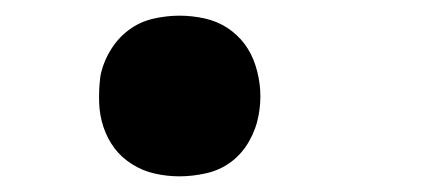

<svg xmlns="http://www.w3.org/2000/svg" viewBox="-20 -217 540 245"><path d="M209 8Q193 8 177.5 4.5Q162 1 148.5 -7.5Q135 -16 126 -28Q117 -40 112 -55Q107 -70 106.5 -86.5Q106 -103 108 -119Q111 -136 120.5 -152Q130 -168 144 -178.5Q158 -189 175 -193Q192 -197 209 -197Q225 -197 241 -193.5Q257 -190 270 -181.5Q283 -173 292 -161Q301 -149 306 -133.5Q311 -118 312 -102Q313 -86 310 -70Q307 -53 298 -37Q289 -21 275 -10.5Q261 0 243.5 4Q226 8 209 8Z"/></svg>

Font: Iosevka Aile Extrabold
Style: Italic
Weight: 800
Italic angle: -9°
Designer: Belleve Invis
Foundry: Belleve Invis
Version: Version 31.1.0; ttfautohint (v1.8.4)